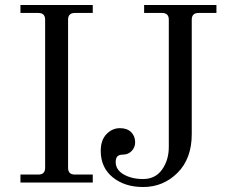

<svg xmlns="http://www.w3.org/2000/svg" viewBox="-20 -732 920 770"><path d="M848 -712V-680H776Q749 -680 749 -653V-194Q749 -96 692 -39Q635 18 554 18Q480 18 432 -21Q384 -60 384 -127Q384 -170 407 -194Q430 -218 461 -218Q490 -218 506 -202Q522 -186 522 -161Q522 -141 508 -126.5Q494 -112 474 -112Q458 -112 451 -105Q444 -98 444 -82Q444 -51 476 -32.5Q508 -14 554 -14Q603 -14 630 -52Q657 -90 657 -143V-653Q657 -680 630 -680H558V-712ZM62 0V-32H134Q161 -32 161 -59V-653Q161 -680 134 -680H62V-712H352V-680H280Q253 -680 253 -653V-59Q253 -32 280 -32H352V0Z"/></svg>

Font: Old Standard TT
Style: Regular
Weight: 400
Designer: Alexey Kryukov <alexios@thessalonica.org.ru>
Version: Version 1.0